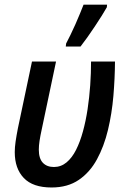

<svg xmlns="http://www.w3.org/2000/svg" viewBox="-20 -809 553 838"><path d="M205.1 9.3Q123.5 9.3 84 -32Q44.4 -73.2 44.4 -145Q44.4 -166 48.1 -191.4Q51.8 -216.8 58.1 -249L119.6 -540.5H224.6L161.6 -241.7Q155.8 -215.3 152.6 -194.1Q149.4 -172.9 149.4 -155.8Q149.4 -117.2 167 -98.6Q184.6 -80.1 215.3 -80.1Q246.1 -80.1 270.3 -100.1Q294.4 -120.1 312 -155Q329.6 -189.9 342 -235.4Q354.5 -280.8 362.3 -332.5Q370.1 -384.3 373.8 -437.5Q377.4 -490.7 377.4 -540.5H481.9Q481.4 -467.3 474.9 -390.1Q468.3 -313 451.2 -241.7Q434.1 -170.4 403.3 -113.8Q372.6 -57.1 324 -23.9Q275.4 9.3 205.1 9.3ZM267.1 -606 268.6 -619.1Q276.9 -634.8 287.6 -656.7Q298.3 -678.7 309.1 -702.9Q319.8 -727.1 329.1 -749.8Q338.4 -772.5 344.7 -788.6H447.3L446.3 -777.3Q438 -762.2 424.1 -740.2Q410.2 -718.3 394 -693.8Q377.9 -669.4 361.6 -646.5Q345.2 -623.5 331.5 -606Z"/></svg>

Font: Open Sans SemiCondensed SemiBold
Style: Italic
Weight: 600
Width: 4
Italic angle: -12°
Designer: Monotype Design Team
Foundry: Monotype Imaging Inc.
Version: Version 3.000